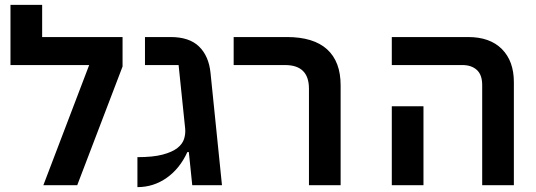

<svg xmlns="http://www.w3.org/2000/svg" viewBox="-20 -760 2201 788"><path d="M346 -493H23V-740H153V-608H483V-487L297 0H158Z M755 -136H749Q718 -68 664 -30Q610 8 544 8V-115Q608 -115 647.5 -125.5Q687 -136 708 -152.5Q729 -169 735.5 -190Q742 -211 740 -232L713 -493H575V-608H680Q757 -608 797 -569Q837 -530 844 -461L891 0H769Z M1248 -396Q1248 -493 1150 -493H939V-608H1157Q1267 -608 1322.5 -557.5Q1378 -507 1378 -410V0H1248Z M1959 -411Q1959 -453 1937 -473Q1915 -493 1878 -493H1588V-608H1901Q1991 -608 2040 -558.5Q2089 -509 2089 -423V0H1959ZM1588 -324H1718V0H1588Z"/></svg>

Font: IBM Plex Sans Hebrew SemiBold
Style: Regular
Weight: 600
Designer: Mike Abbink, Paul van der Laan, Pieter van Rosmalen, Yanek Iontef
Foundry: Bold Monday
Version: Version 1.2